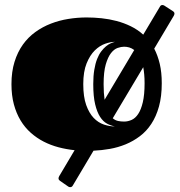

<svg xmlns="http://www.w3.org/2000/svg" viewBox="-20 -587 719 769"><path d="M597.7 -392.1Q611.8 -365.2 619.9 -331.1Q627.9 -296.9 627.9 -253.9Q627.9 -200.7 616.7 -160.4Q605.5 -120.1 585.9 -90.6Q566.4 -61 540 -41.3Q513.7 -21.5 483.4 -9Q453.1 3.4 420.2 9.3Q387.2 15.1 354.5 16.6L271.5 156.2Q268.1 162.6 261.2 162.6Q256.3 162.6 253.4 160.2L220.2 137.2Q217.8 135.3 216.1 133.1Q214.4 130.9 214.4 127Q214.4 123.5 217.3 118.2L278.8 14.6Q246.1 11.2 214.6 2.9Q183.1 -5.4 155 -19.8Q127 -34.2 103.3 -55.2Q79.6 -76.2 62.5 -104.5Q45.4 -132.8 35.6 -168.9Q25.9 -205.1 25.9 -250Q25.9 -299.8 38.1 -339.1Q50.3 -378.4 71.5 -408.2Q92.8 -438 121.6 -458.7Q150.4 -479.5 183.8 -492.4Q217.3 -505.4 253.9 -511.2Q290.5 -517.1 327.1 -517.1Q356.4 -517.1 387 -513.9Q417.5 -510.7 447 -502.9Q476.6 -495.1 503.7 -481.9Q530.8 -468.8 553.7 -448.2L620.6 -560.5Q624 -566.9 630.4 -566.9Q634.3 -566.9 638.2 -564.5L672.9 -542Q678.7 -538.1 678.7 -532.7Q678.7 -528.3 675.8 -523.4ZM477.1 -100.1Q492.2 -100.1 507.1 -106.7Q522 -113.3 533.4 -130.4Q544.9 -147.5 552 -177.5Q559.1 -207.5 559.1 -253.9Q559.1 -272.9 557.6 -288.8Q556.2 -304.7 553.7 -317.9L431.6 -113.3Q441.4 -105 452.9 -102.5Q464.4 -100.1 477.1 -100.1ZM395 -250Q395 -231.4 396 -215.8Q397 -200.2 398.9 -187.5L517.6 -386.7Q507.8 -394 497.6 -397Q487.3 -399.9 477.1 -399.9Q465.3 -399.9 451.2 -395Q437 -390.1 424.6 -374.3Q412.1 -358.4 403.6 -328.9Q395 -299.3 395 -250ZM440.4 -80.6Q424.3 -83.5 408.7 -91.8Q393.1 -100.1 380.9 -118.9Q368.7 -137.7 361.1 -169.2Q353.5 -200.7 353.5 -250Q353.5 -282.7 357.7 -307.6Q361.8 -332.5 368.9 -350.6Q376 -368.7 385.3 -380.9Q394.5 -393.1 404.1 -401.1Q413.6 -409.2 423.1 -413.3Q432.6 -417.5 440.4 -419.4Q423.3 -419.4 401.4 -411.9Q379.4 -404.3 359.9 -385.3Q340.3 -366.2 326.9 -333.3Q313.5 -300.3 313.5 -250Q313.5 -199.2 325.2 -166.5Q336.9 -133.8 355.2 -114.7Q373.5 -95.7 396.2 -88.1Q418.9 -80.6 440.4 -80.6Z"/></svg>

Font: Fascinate Inline
Style: Regular
Weight: 900
Designer: Astigmatic (AOETI)
Foundry: Astigmatic (AOETI)
Version: Version 1.000